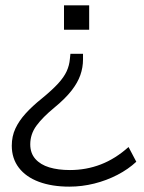

<svg xmlns="http://www.w3.org/2000/svg" viewBox="-20 -509 539 717"><path d="M239 188Q174 188 125.5 170Q77 152 50.5 117.5Q24 83 24 35Q24 0 37.5 -29Q51 -58 76 -85.5Q101 -113 136 -141Q175 -173 197 -197Q219 -221 229 -243Q239 -265 241 -289L243 -308H290V-287Q290 -257 280 -228.5Q270 -200 247 -170.5Q224 -141 184 -108Q139 -71 116 -39.5Q93 -8 93 30Q93 63 112 84.5Q131 106 164 116Q197 126 241 126Q302 126 356.5 105Q411 84 460 40L489 95Q459 123 418.5 144Q378 165 332 176.5Q286 188 239 188ZM219 -398V-489H313V-398Z"/></svg>

Font: Nunito Sans 10pt SemiExpanded Light
Style: Regular
Weight: 300
Width: 6
Designer: Vernon Adams
Foundry: Vernon Adams
Version: Version 3.101;gftools[0.9.27]